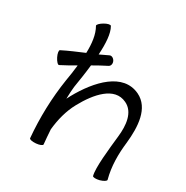

<svg xmlns="http://www.w3.org/2000/svg" viewBox="-189 -980 1114 1153"><g transform="rotate(30 368.5 -403.5)"><path d="M100 -463C133 -480 166 -498 198 -517C194 -478 188 -440 182 -405C161 -270 157 -132 169 4C169 12 190 16 215 14C239 12 259 4 258 -4C255 -35 252 -69 250 -104C257 -174 274 -243 308 -305C367 -413 456 -517 554 -470C623 -438 631 -350 622 -270C612 -176 596 -38 610 12C612 19 633 20 657 14C681 7 699 -4 697 -12C675 -93 675 -179 685 -263C697 -378 691 -505 593 -552C459 -615 333 -482 252 -335C248 -327 243 -318 239 -310C240 -344 241 -373 244 -395C252 -445 261 -501 267 -557C298 -575 329 -592 361 -608C373 -615 377 -632 369 -648C361 -663 345 -671 333 -665C313 -655 294 -646 274 -637C279 -715 275 -783 252 -822C248 -829 228 -825 206 -812C185 -800 170 -784 174 -778C200 -733 207 -673 205 -608C156 -587 107 -567 60 -543C53 -540 56 -519 67 -497C78 -475 93 -459 100 -463Z"/></g></svg>

Font: Nupuram
Style: Regular
Weight: 400
Designer: Santhosh Thottingal (santhosh.thottingal@gmail.com)
Foundry: SMC
Version: Version 1.000